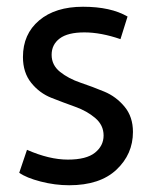

<svg xmlns="http://www.w3.org/2000/svg" viewBox="-20 -536 451 569"><path d="M60 -92Q126 -63 181 -63Q236 -63 261.5 -83.5Q287 -104 287 -134.5Q287 -165 262.5 -186Q238 -207 203 -219.5Q168 -232 132.5 -246Q97 -260 72.5 -290.5Q48 -321 48 -367Q48 -435 96 -475.5Q144 -516 226 -516Q308 -516 358 -487L337 -420Q279 -440 230 -440Q181 -440 157 -422Q133 -404 133 -373.5Q133 -343 158 -323Q183 -303 218.5 -291Q254 -279 289 -264.5Q324 -250 349 -220Q374 -190 374 -145Q374 -79 325 -33Q276 13 185 13Q143 13 100.5 2Q58 -9 37 -24Z"/></svg>

Font: Rambla
Style: Regular
Weight: 400
Designer: Martin Sommaruga
Foundry: Martin Sommaruga
Version: Version 1.001